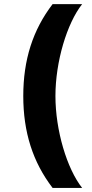

<svg xmlns="http://www.w3.org/2000/svg" viewBox="-20 -761 449 939"><path d="M93.8 -291.5C93.8 -115.1 140.3 31.6 237.2 158H381.7C307.5 64.3 251.1 -123.2 251.1 -291.5C251.1 -459.5 307.5 -647 381.7 -740.8H237.2C140.3 -614.3 93.8 -468 93.8 -291.5Z"/></svg>

Font: Margiela Sans
Style: Bold
Weight: 700
Designer: Stefan Endress, Andreas Faust
Version: Version 1.100;FEAKit 1.0